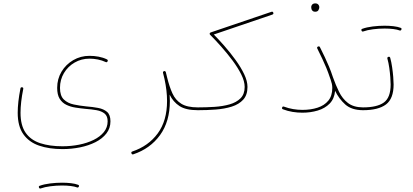

<svg xmlns="http://www.w3.org/2000/svg" viewBox="-20 -664 2436 1133"><path d="M84.5 1.5Q84.5 -60.1 100.6 -142.1Q102.1 -149.9 110.4 -148.9Q118.7 -147.9 117.2 -139.2Q101.1 -58.6 101.1 1.5Q101.1 76.2 131.3 119.4Q161.6 162.6 217.3 180.9Q272.9 199.2 348.6 199.2Q399.4 199.2 447 189.7Q494.6 180.2 532.5 161.6Q570.3 143.1 592.8 115.5Q615.2 87.9 615.2 51.8Q615.2 21 597.4 6.3Q579.6 -8.3 550 -13.7Q520.5 -19 485.4 -21.5Q455.1 -24.4 425.3 -29.1Q395.5 -33.7 371.1 -45.7Q346.7 -57.6 332 -81.3Q317.4 -105 317.4 -145.5Q317.4 -198.2 343 -241Q368.7 -283.7 412.1 -309.1Q455.6 -334.5 508.3 -334.5Q535.2 -334.5 561.8 -329.6Q588.4 -324.7 611.3 -313.5Q618.7 -309.6 614.7 -301.8Q610.8 -294.4 603.5 -297.9Q582 -308.1 557.4 -313Q532.7 -317.9 508.3 -317.9Q460 -317.9 420.4 -294.9Q380.9 -272 357.4 -232.9Q334 -193.8 334 -145.5Q334 -98.6 356.9 -76.7Q379.9 -54.7 415.5 -47.4Q451.2 -40 489.7 -36.1Q526.9 -33.2 559.3 -27.1Q591.8 -21 611.8 -3.7Q631.8 13.7 631.8 51.8Q631.8 92.8 607.9 123.5Q584 154.3 543.5 174.8Q502.9 195.3 452.4 205.6Q401.9 215.8 348.6 215.8Q270 215.8 210.4 195.3Q150.9 174.8 117.7 127.9Q84.5 81.1 84.5 1.5ZM210 442.9Q207 434.1 214.8 432.1Q240.2 422.9 275.9 418.5Q311.5 414.1 346.2 414.1Q374 414.1 398.9 417Q423.8 419.9 440.4 426.3Q448.7 429.2 445.3 437Q444.3 439.5 441.2 441.7Q438 443.8 434.6 441.9Q420.9 436.5 397.2 433.6Q373.5 430.7 346.2 430.7Q312 430.7 277.8 435.1Q243.7 439.5 220.7 447.8Q213.4 450.7 210 442.9Z M766.6 246.6Q758.8 249 755.9 241.2Q752.4 232.9 760.7 230Q855.5 198.2 910.6 123.5Q965.8 48.8 965.8 -68.4Q965.8 -128.4 950.7 -198.2Q948.2 -207 946.3 -216.1Q944.3 -225.1 941.9 -234.4Q940.4 -239.7 944.8 -242.7Q946.3 -244.1 948.2 -244.6Q950.2 -245.1 952.1 -244.6Q952.6 -244.6 953.1 -244.1Q953.6 -244.1 953.6 -243.7Q954.6 -243.7 955.6 -242.7Q955.6 -242.7 956.1 -242.7Q956.5 -242.2 957 -241.2Q957.5 -240.7 957.5 -240.2Q958.5 -239.7 958.5 -238.8Q958.5 -238.8 958.5 -238.3Q962.9 -222.2 966.3 -206.5Q979.5 -152.8 997.3 -113.3Q1015.1 -73.7 1049.6 -52Q1084 -30.3 1147.5 -30.3H1147.9Q1156.2 -30.3 1156.2 -22Q1156.2 -13.7 1147.9 -13.7H1147.5Q1076.7 -13.7 1039.1 -38.3Q1001.5 -63 981 -105.5Q982.4 -86.9 982.4 -68.4Q982.4 53.2 924.3 133.3Q866.2 213.4 766.6 246.6Z M1139.6 -22Q1139.6 -30.3 1147.9 -30.3Q1196.8 -30.3 1245.6 -33.4Q1294.4 -36.6 1334.7 -48.1Q1375 -59.6 1399.4 -84Q1423.8 -108.4 1423.8 -150.9Q1423.8 -184.1 1403.8 -224.4Q1383.8 -264.6 1352.1 -307.1Q1320.3 -349.6 1285.4 -388.9Q1250.5 -428.2 1220.2 -458.5Q1217.3 -461.4 1217.3 -464.4Q1217.3 -470.7 1223.6 -472.7L1581.5 -594.2Q1589.8 -597.2 1592.8 -588.9Q1595.7 -580.6 1586.4 -577.6L1241.7 -460.4Q1271.5 -430.2 1305.7 -391.1Q1339.8 -352.1 1370.6 -309.6Q1401.4 -267.1 1420.9 -226.3Q1440.4 -185.5 1440.4 -150.9Q1440.4 -103.5 1415.3 -75.9Q1390.1 -48.3 1347.7 -34.9Q1305.2 -21.5 1253.4 -17.6Q1201.7 -13.7 1147.9 -13.7Q1139.6 -13.7 1139.6 -22Z M1645 -29.8Q1647.5 -37.6 1655.8 -34.7Q1682.1 -24.9 1709.5 -20.3Q1736.8 -15.6 1764.6 -15.6Q1814 -15.6 1854 -28.6Q1894 -41.5 1917.5 -70.1Q1940.9 -98.6 1940.9 -145Q1940.9 -157.7 1938.2 -169.4Q1935.5 -181.2 1931.6 -192.4V-192.9Q1930.2 -196.8 1928.2 -202.1Q1916.5 -237.3 1905.3 -264.2Q1894 -291 1881.6 -317.6Q1869.1 -344.2 1852.5 -377.4Q1848.6 -385.7 1856.4 -389.2Q1864.7 -393.1 1868.2 -385.3Q1884.8 -352.1 1897.5 -325.2Q1910.2 -298.3 1921.6 -271Q1933.1 -243.7 1944.8 -208Q1960.9 -162.6 1980.7 -122.1Q2000.5 -81.5 2033.4 -56.2Q2066.4 -30.8 2121.6 -30.3H2122.1Q2130.4 -30.3 2130.4 -22Q2130.4 -13.7 2122.1 -13.7H2121.6Q2054.7 -14.2 2017.3 -47.6Q1980 -81.1 1957.5 -127.9Q1953.1 -81.1 1925.3 -52.7Q1897.5 -24.4 1855 -11.7Q1812.5 1 1764.6 1Q1735.4 1 1706.5 -3.7Q1677.7 -8.3 1649.9 -19Q1642.1 -21.5 1645 -29.8ZM1816.4 -622.6Q1816.4 -630.4 1822.5 -637.2Q1828.6 -644 1840.8 -644Q1854 -644 1860.4 -634.3Q1864.3 -628.4 1864.3 -621.6Q1864.3 -612.8 1858.9 -603.8Q1853.5 -594.7 1839.4 -594.7Q1830.1 -594.7 1825 -599.6Q1819.8 -604.5 1817.9 -610.8Q1816.4 -616.2 1816.4 -622.6Z M2113.8 -22Q2113.8 -30.3 2122.1 -30.3Q2205.1 -30.3 2245.1 -59.1Q2285.2 -87.9 2285.2 -165.5Q2285.2 -181.6 2283.2 -208.3Q2281.2 -234.9 2277.1 -264.2Q2272.9 -293.5 2266.1 -317.9Q2263.7 -325.7 2272 -328.6Q2279.8 -331.1 2282.7 -322.8Q2289.6 -297.9 2293.9 -267.8Q2298.3 -237.8 2300.5 -210.4Q2302.7 -183.1 2302.7 -165.5Q2302.7 -81.5 2257.6 -47.6Q2212.4 -13.7 2122.1 -13.7Q2113.8 -13.7 2113.8 -22ZM2113.3 -483.4Q2110.4 -492.2 2118.2 -494.1Q2143.6 -503.4 2179.2 -507.8Q2214.8 -512.2 2249.5 -512.2Q2277.3 -512.2 2302.2 -509.3Q2327.1 -506.3 2343.8 -500Q2352.1 -497.1 2348.6 -489.3Q2347.7 -486.8 2344.5 -484.6Q2341.3 -482.4 2337.9 -484.4Q2324.2 -489.7 2300.5 -492.7Q2276.9 -495.6 2249.5 -495.6Q2215.3 -495.6 2181.2 -491.2Q2147 -486.8 2124 -478.5Q2116.7 -475.6 2113.3 -483.4Z"/></svg>

Font: Mikhak-DS2-FD Thin
Style: Regular
Weight: 100
Designer: Amin Abedi
Version: Version 3.2